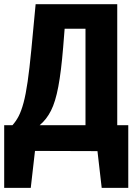

<svg xmlns="http://www.w3.org/2000/svg" viewBox="-30 -731 665 930"><path d="M-9.7 -124.6H30.3Q47.2 -143.1 60.3 -168.2Q73.3 -193.3 84.1 -233.3Q94.9 -273.3 103.8 -335.1Q112.8 -396.9 121.5 -487.7L142.6 -710.8H537.9V-124.6H591.3V179H462.6L442.1 1L139.5 0L119 179H-9.7ZM384.1 -591.8H283.1L275.9 -501.5Q266.2 -383.6 252.3 -310.5Q238.5 -237.4 216.9 -194.9Q195.4 -152.3 162.1 -124.6H384.1Z"/></svg>

Font: FiraCode Nerd Font
Style: Bold
Weight: 700
Designer: Carrois Corporate, Edenspiekermann AG, Nikita Prokopov
Foundry: Carrois Corporate, Edenspiekermann AG, Nikita Prokopov
Version: Version 6.002;Nerd Fonts 2.1.0